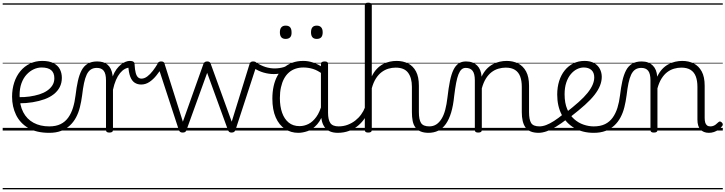

<svg xmlns="http://www.w3.org/2000/svg" viewBox="-20 -973 5407 1431"><path d="M347 17Q251 17 190 -19.5Q129 -56 99.5 -117Q70 -178 70 -252Q70 -309 86 -358Q102 -407 132 -443Q162 -479 203.5 -499Q245 -519 295 -519Q347 -519 379.5 -502Q412 -485 426.5 -456.5Q441 -428 441 -393Q441 -355 425.5 -324.5Q410 -294 381 -271Q352 -248 312 -233.5Q272 -219 223.5 -211Q175 -203 120 -203V-249Q161 -248 200 -253.5Q239 -259 272.5 -269.5Q306 -280 331 -297Q356 -314 370.5 -337Q385 -360 385 -390Q385 -430 361.5 -450Q338 -470 290 -470Q260 -470 231 -456.5Q202 -443 178 -417Q154 -391 140 -352.5Q126 -314 126 -263Q126 -189 153 -137Q180 -85 230 -58Q280 -31 347 -31Q359 -31 364.5 -23.5Q370 -16 370 -7Q370 2 364.5 9.5Q359 17 347 17ZM0 428H488V438H0ZM0 -20H488V0H0ZM0 -505H488V-500H0ZM0 -948H488V-938H0Z M347 17Q335 17 328.5 9.5Q322 2 322 -7Q322 -16 328.5 -23.5Q335 -31 347 -31Q397 -31 431.5 -48Q466 -65 488.5 -96.5Q511 -128 524 -170Q537 -212 543 -262Q550 -322 560.5 -369Q571 -416 588 -448.5Q605 -481 633.5 -498Q662 -515 704 -515Q713 -515 717.5 -508Q722 -501 721.5 -491.5Q721 -482 716 -474.5Q711 -467 702 -467Q675 -467 656.5 -454.5Q638 -442 626 -416.5Q614 -391 606 -352.5Q598 -314 592 -262Q586 -216 575.5 -174Q565 -132 546.5 -97.5Q528 -63 500.5 -37.5Q473 -12 435.5 2.5Q398 17 347 17ZM488 428H588V438H488ZM488 -20H588V0H488ZM488 -505H588V-500H488ZM488 -948H588V-938H488Z M795 15Q782 15 776 10.5Q770 6 770 -4V-374Q770 -424 753 -445.5Q736 -467 702 -467Q692 -467 687.5 -474.5Q683 -482 683 -491.5Q683 -501 688.5 -508Q694 -515 704 -515Q728 -515 747 -509.5Q766 -504 781 -491.5Q796 -479 805.5 -459.5Q815 -440 819 -412L820 -403Q832 -435 848 -456.5Q864 -478 881.5 -492Q899 -506 916 -512.5Q933 -519 947 -519Q957 -519 962.5 -511.5Q968 -504 968 -494Q968 -484 962.5 -476.5Q957 -469 947 -469Q929 -469 910.5 -459Q892 -449 875 -428.5Q858 -408 844.5 -377Q831 -346 822 -304V-4Q822 6 815.5 10.5Q809 15 795 15ZM588 428H1042V438H588ZM588 -20H1042V0H588ZM588 -505H1042V-500H588ZM588 -948H1042V-938H588Z M1032 -343Q1005 -343 984 -356.5Q963 -370 951 -401Q939 -432 936 -484L947 -519Q965 -519 974 -513Q983 -507 983 -494Q985 -453 991.5 -429.5Q998 -406 1009 -396.5Q1020 -387 1034 -387Q1056 -387 1077.5 -403Q1099 -419 1119 -445Q1139 -471 1156 -500Q1160 -508 1167 -507.5Q1174 -507 1180.5 -500.5Q1187 -494 1189.5 -485.5Q1192 -477 1188 -470Q1169 -440 1145.5 -410.5Q1122 -381 1093.5 -362Q1065 -343 1032 -343ZM1042 428H1122V438H1042ZM1042 -20H1122V0H1042ZM1042 -505H1122V-500H1042ZM1042 -948H1122V-938H1042Z M1342 15Q1328 15 1322 9.5Q1316 4 1313 -4L1156 -484Q1151 -496 1158 -505.5Q1165 -515 1182 -515Q1193 -515 1199 -510.5Q1205 -506 1207 -496L1343 -66L1496 -496Q1500 -506 1506.5 -510.5Q1513 -515 1525 -515Q1536 -515 1542 -510.5Q1548 -506 1551 -496L1707 -66L1840 -496Q1843 -506 1849 -510.5Q1855 -515 1866 -515Q1884 -515 1890.5 -506Q1897 -497 1891 -482L1735 -4Q1732 4 1725.5 9.5Q1719 15 1706 15Q1693 15 1687.5 9.5Q1682 4 1679 -4L1524 -430L1370 -4Q1368 4 1361.5 9.5Q1355 15 1342 15ZM1122 428H1926V438H1122ZM1122 -20H1926V0H1122ZM1122 -505H1926V-500H1122ZM1122 -948H1926V-938H1122Z M2020 -421Q1984 -421 1945 -432Q1906 -443 1867 -469Q1859 -475 1858 -483.5Q1857 -492 1861.5 -500Q1866 -508 1872.5 -511Q1879 -514 1886 -509Q1925 -484 1959 -473.5Q1993 -463 2027 -463Q2044 -463 2061.5 -465.5Q2079 -468 2094 -472.5Q2109 -477 2117 -483Q2127 -490 2133.5 -482.5Q2140 -475 2140.5 -464Q2141 -453 2130 -446Q2116 -438 2097.5 -432Q2079 -426 2058.5 -423.5Q2038 -421 2020 -421ZM1926 428V438ZM1926 -20V0ZM1926 -505V-500ZM1926 -948V-938Z M2203 17Q2148 17 2104 -12Q2060 -41 2035 -98Q2010 -155 2010 -238Q2010 -288 2019.5 -331Q2029 -374 2048 -408.5Q2067 -443 2094.5 -467.5Q2122 -492 2158.5 -505.5Q2195 -519 2240 -519Q2278 -519 2314.5 -506.5Q2351 -494 2387 -470V-419Q2347 -449 2312 -459.5Q2277 -470 2241 -470Q2209 -470 2181.5 -460.5Q2154 -451 2132.5 -432Q2111 -413 2096.5 -385.5Q2082 -358 2074 -322Q2066 -286 2066 -242Q2066 -180 2082.5 -133Q2099 -86 2131.5 -59.5Q2164 -33 2213 -33Q2247 -33 2279 -49Q2311 -65 2337.5 -101.5Q2364 -138 2381 -202L2399 -159Q2378 -85 2344.5 -47Q2311 -9 2273.5 4Q2236 17 2203 17ZM2499 17Q2465 17 2441 7Q2417 -3 2402 -22Q2387 -41 2379.5 -69Q2372 -97 2372 -132V-495Q2372 -506 2379 -510.5Q2386 -515 2400 -515Q2413 -515 2419 -510.5Q2425 -506 2425 -496V-133Q2425 -81 2442 -56Q2459 -31 2505 -31Q2512 -31 2516 -23.5Q2520 -16 2519.5 -7Q2519 2 2514.5 9.5Q2510 17 2499 17ZM1926 428H2561V438H1926ZM1926 -20H2561V0H1926ZM1926 -505H2561V-500H1926ZM1926 -948H2561V-938H1926Z M2496 17Q2485 17 2479.5 9.5Q2474 2 2474.5 -7Q2475 -16 2482 -23.5Q2489 -31 2502 -31Q2540 -31 2571.5 -43Q2603 -55 2628 -74.5Q2653 -94 2671.5 -119.5Q2690 -145 2700 -172Q2704 -182 2712.5 -182Q2721 -182 2727.5 -175.5Q2734 -169 2731 -159Q2720 -125 2699.5 -93.5Q2679 -62 2649.5 -37Q2620 -12 2581.5 2.5Q2543 17 2496 17ZM2561 428V438ZM2561 -20V0ZM2561 -505V-500ZM2561 -948V-938Z M2109 -683Q2087 -683 2076.5 -695.5Q2066 -708 2066 -732Q2066 -757 2077 -769.5Q2088 -782 2109 -782Q2132 -782 2142.5 -769.5Q2153 -757 2153 -732Q2154 -707 2142.5 -695Q2131 -683 2109 -683ZM2341 -683Q2319 -683 2308.5 -695.5Q2298 -708 2298 -732Q2298 -757 2308.5 -769.5Q2319 -782 2341 -782Q2362 -782 2373.5 -769.5Q2385 -757 2385 -732Q2385 -707 2374 -695Q2363 -683 2341 -683Z M3175 17Q3139 17 3114.5 6.5Q3090 -4 3075.5 -24Q3061 -44 3055.5 -72.5Q3050 -101 3050 -137V-326Q3050 -393 3021.5 -431Q2993 -469 2929 -469Q2901 -469 2874.5 -461Q2848 -453 2824.5 -435.5Q2801 -418 2782 -388.5Q2763 -359 2751 -315V-4Q2751 6 2744.5 10.5Q2738 15 2724 15Q2711 15 2705 10.5Q2699 6 2699 -4V-934Q2699 -944 2705 -948.5Q2711 -953 2724 -953Q2738 -953 2744.5 -948.5Q2751 -944 2751 -934V-404Q2767 -437 2788.5 -459.5Q2810 -482 2834.5 -495Q2859 -508 2885 -513.5Q2911 -519 2936 -519Q2984 -519 3021.5 -500Q3059 -481 3080.5 -440.5Q3102 -400 3102 -334V-137Q3102 -82 3118 -56.5Q3134 -31 3181 -31Q3192 -31 3197.5 -23.5Q3203 -16 3202.5 -7Q3202 2 3195 9.5Q3188 17 3175 17ZM2561 428H3237V438H2561ZM2561 -20H3237V0H2561ZM2561 -505H3237V-500H2561ZM2561 -948H3237V-938H2561Z M3172 17Q3163 17 3158.5 9.5Q3154 2 3154.5 -7Q3155 -16 3161 -23.5Q3167 -31 3178 -31Q3209 -31 3231.5 -45.5Q3254 -60 3271 -87.5Q3288 -115 3298.5 -155Q3309 -195 3315 -247Q3323 -318 3333.5 -369Q3344 -420 3359.5 -452Q3375 -484 3397.5 -499.5Q3420 -515 3453 -515Q3462 -515 3466.5 -508Q3471 -501 3470.5 -491.5Q3470 -482 3465 -474.5Q3460 -467 3451 -467Q3433 -467 3420 -455.5Q3407 -444 3397 -419Q3387 -394 3379.5 -354Q3372 -314 3365 -257Q3358 -186 3342.5 -134.5Q3327 -83 3303 -49Q3279 -15 3246.5 1Q3214 17 3172 17ZM3237 428H3337V438H3237ZM3237 -20H3337V0H3237ZM3237 -505H3337V-500H3237ZM3237 -948H3337V-938H3237Z M3996 17Q3959 17 3934.5 6.5Q3910 -4 3896 -24Q3882 -44 3875.5 -72.5Q3869 -101 3869 -137V-326Q3869 -371 3857 -403Q3845 -435 3818.5 -452Q3792 -469 3749 -469Q3722 -469 3694.5 -461Q3667 -453 3643.5 -435Q3620 -417 3601.5 -387.5Q3583 -358 3571 -314V-4Q3571 6 3564.5 10.5Q3558 15 3544 15Q3531 15 3525 10.5Q3519 6 3519 -4V-374Q3519 -424 3502 -445.5Q3485 -467 3451 -467Q3440 -467 3434.5 -474.5Q3429 -482 3429.5 -491.5Q3430 -501 3436 -508Q3442 -515 3453 -515Q3481 -515 3501.5 -507Q3522 -499 3536.5 -484.5Q3551 -470 3559 -450Q3567 -430 3569 -405V-401Q3585 -435 3606 -457.5Q3627 -480 3652 -493.5Q3677 -507 3703.5 -513Q3730 -519 3756 -519Q3804 -519 3841.5 -500Q3879 -481 3901 -440.5Q3923 -400 3923 -334V-137Q3923 -82 3938.5 -56.5Q3954 -31 4002 -31Q4011 -31 4016 -23.5Q4021 -16 4020.5 -7Q4020 2 4014 9.5Q4008 17 3996 17ZM3337 428H4058V438H3337ZM3337 -20H4058V0H3337ZM3337 -505H4058V-500H3337ZM3337 -948H4058V-938H3337Z M3993 17Q3982 17 3976.5 9.5Q3971 2 3971.5 -7Q3972 -16 3979 -23.5Q3986 -31 3999 -31Q4024 -31 4050.5 -41Q4077 -51 4108.5 -71Q4140 -91 4179 -123Q4187 -129 4194.5 -126Q4202 -123 4207 -116Q4212 -109 4212.5 -100Q4213 -91 4205 -85Q4162 -52 4124.5 -29Q4087 -6 4054.5 5.5Q4022 17 3993 17ZM4058 428V438ZM4058 -20V0ZM4058 -505V-500ZM4058 -948V-938Z M4193 -130Q4251 -175 4292.5 -212Q4334 -249 4359.5 -281Q4385 -313 4397 -341.5Q4409 -370 4409 -396Q4409 -432 4388 -451Q4367 -470 4331 -470Q4305 -470 4280 -457.5Q4255 -445 4234 -420Q4213 -395 4200.5 -357.5Q4188 -320 4188 -270Q4188 -205 4207.5 -159.5Q4227 -114 4259 -85.5Q4291 -57 4329.5 -44Q4368 -31 4405 -31Q4417 -31 4422.5 -23.5Q4428 -16 4428 -7Q4428 2 4422.5 9.5Q4417 17 4405 17Q4323 17 4261.5 -18.5Q4200 -54 4166.5 -118Q4133 -182 4133 -268Q4133 -323 4147.5 -369Q4162 -415 4189 -448.5Q4216 -482 4253.5 -500.5Q4291 -519 4337 -519Q4381 -519 4409.5 -502Q4438 -485 4451.5 -458Q4465 -431 4465 -400Q4465 -368 4452 -335Q4439 -302 4411.5 -266.5Q4384 -231 4339.5 -191Q4295 -151 4233 -103ZM4058 428H4546V438H4058ZM4058 -20H4546V0H4058ZM4058 -505H4546V-500H4058ZM4058 -948H4546V-938H4058Z M4405 17Q4393 17 4386.5 9.5Q4380 2 4380 -7Q4380 -16 4386.5 -23.5Q4393 -31 4405 -31Q4455 -31 4489.5 -48Q4524 -65 4546.5 -96.5Q4569 -128 4582 -170Q4595 -212 4601 -262Q4608 -322 4618.5 -369Q4629 -416 4646 -448.5Q4663 -481 4691.5 -498Q4720 -515 4762 -515Q4771 -515 4775.5 -508Q4780 -501 4779.5 -491.5Q4779 -482 4774 -474.5Q4769 -467 4760 -467Q4733 -467 4714.5 -454.5Q4696 -442 4684 -416.5Q4672 -391 4664 -352.5Q4656 -314 4650 -262Q4644 -216 4633.5 -174Q4623 -132 4604.5 -97.5Q4586 -63 4558.5 -37.5Q4531 -12 4493.5 2.5Q4456 17 4405 17ZM4546 428H4646V438H4546ZM4546 -20H4646V0H4546ZM4546 -505H4646V-500H4546ZM4546 -948H4646V-938H4546Z M4853 15Q4840 15 4834 10.5Q4828 6 4828 -4V-374Q4828 -424 4811 -445.5Q4794 -467 4760 -467Q4750 -467 4745.5 -474.5Q4741 -482 4741 -491.5Q4741 -501 4746.5 -508Q4752 -515 4762 -515Q4790 -515 4810.5 -507Q4831 -499 4845.5 -484.5Q4860 -470 4868 -450Q4876 -430 4878 -405V-401Q4894 -435 4915 -457.5Q4936 -480 4961 -493.5Q4986 -507 5012.5 -513Q5039 -519 5065 -519Q5113 -519 5150.5 -500Q5188 -481 5210 -440.5Q5232 -400 5232 -334V-94Q5232 -74 5236 -60Q5240 -46 5249.5 -38.5Q5259 -31 5274 -31Q5284 -31 5294 -34Q5304 -37 5314 -44.5Q5324 -52 5334 -62Q5340 -68 5346.5 -67.5Q5353 -67 5360 -60Q5366 -54 5367 -47.5Q5368 -41 5363 -34Q5352 -19 5335.5 -7Q5319 5 5301 11Q5283 17 5263 17Q5243 17 5227 10.5Q5211 4 5200 -8Q5189 -20 5183.5 -38.5Q5178 -57 5178 -82V-326Q5178 -371 5166 -403Q5154 -435 5127.5 -452Q5101 -469 5058 -469Q5031 -469 5003.5 -461Q4976 -453 4952.5 -435Q4929 -417 4910.5 -387.5Q4892 -358 4880 -314V-4Q4880 6 4873.5 10.5Q4867 15 4853 15ZM4646 428H5367V438H4646ZM4646 -20H5367V0H4646ZM4646 -505H5367V-500H4646ZM4646 -948H5367V-938H4646Z"/></svg>

Font: Playwrite US Modern Guides
Style: Regular
Weight: 400
Designer: Veronika Burian, José Scaglione
Foundry: TypeTogether
Version: Version 1.003